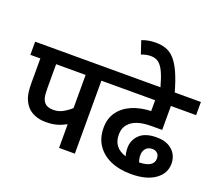

<svg xmlns="http://www.w3.org/2000/svg" viewBox="-143 -1099 1483 1303"><g transform="rotate(20 598.5 -448.0)"><path d="M513 -527V0H399V-171Q366 -153 332.5 -143.5Q299 -134 253 -134Q209 -134 175.5 -147.5Q142 -161 121 -183Q96 -211 84 -247.5Q72 -284 72 -350V-527H0V-622H610V-527ZM399 -527H186V-359Q186 -307 192 -285Q198 -263 212 -249Q231 -229 274 -229Q312 -229 345.5 -248.5Q379 -268 399 -288Z M917 0Q833 0 770 -27.5Q707 -55 671.5 -107Q636 -159 636 -232Q636 -301 671 -348.5Q706 -396 765.5 -421Q825 -446 901 -449V-527H596V-622H1197V-527H1015V-354H949Q889 -354 855.5 -345.5Q822 -337 801 -323Q776 -306 762.5 -282.5Q749 -259 749 -223Q749 -130 843 -101Q835 -129 835 -160Q835 -215 875 -254.5Q915 -294 998 -294Q1051 -294 1085.5 -275Q1120 -256 1136.5 -225.5Q1153 -195 1153 -160Q1153 -89 1090.5 -44.5Q1028 0 917 0ZM934 -144Q934 -118 943 -93Q1048 -96 1048 -159Q1048 -183 1034 -196.5Q1020 -210 998 -210Q967 -210 950.5 -191Q934 -172 934 -144Z M907 -615Q889 -682 871 -722Q853 -762 830 -780.5Q807 -799 773 -799Q753 -799 735.5 -795Q718 -791 704 -785L673 -878Q696 -887 720 -891.5Q744 -896 773 -896Q813 -896 846.5 -884.5Q880 -873 908 -842.5Q936 -812 961 -757Q986 -702 1010 -615Z"/></g></svg>

Font: Noto Sans Devanagari UI SemiBold
Style: Regular
Weight: 600
Designer: Jelle Bosma - Monotype Design Team
Foundry: Monotype Imaging Inc.
Version: Version 2.003; ttfautohint (v1.8.4.7-5d5b)